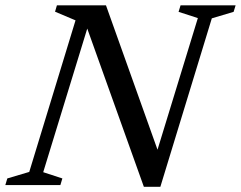

<svg xmlns="http://www.w3.org/2000/svg" viewBox="-39 -696 906 722"><path d="M563.5 -104.5 539.5 -88 705 -628 632.5 -651.5 640 -676H847L839.5 -651.5L757.5 -627L564 6.5H502L277.5 -621L297.5 -616L123.5 -48.5L195.5 -25L188 0H-19L-11.5 -25L71 -49.5L245 -619.5L168 -652L175 -676H359.5Z"/></svg>

Font: Newsreader 16pt 16pt Medium
Style: Italic
Weight: 500
Italic angle: -17°
Version: Version 1.003